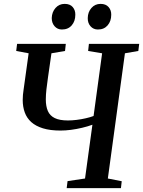

<svg xmlns="http://www.w3.org/2000/svg" viewBox="-20 -969 737 989"><path d="M323.5 0 328 -36 418 -49.5 456 -326.5Q431.5 -317.5 403 -310.8Q374.5 -304 345.8 -300.2Q317 -296.5 291.5 -296.5Q238.5 -296.5 201.2 -308Q164 -319.5 141 -340.2Q118 -361 107.5 -390Q97 -419 97 -454Q97 -467 98.2 -480.8Q99.5 -494.5 101.5 -507L127.5 -694.5L63.5 -706.5L68 -743H319L315 -706.5L245 -694.5L227 -569Q222.5 -537.5 219.2 -509Q216 -480.5 216 -457Q216 -421.5 226.5 -397.2Q237 -373 262 -360.8Q287 -348.5 330 -348.5Q350.5 -348.5 374.8 -351.5Q399 -354.5 422 -359.8Q445 -365 462 -371.5L506 -694.5L434 -706.5L438 -743H697L692.5 -706.5L623.5 -694.5L535.5 -49.5L607 -35.5L603 0ZM299 -817Q276 -817 261.2 -833.8Q246.5 -850.5 246.5 -876Q247.5 -907 266 -928Q284.5 -949 313 -949Q340.5 -949 354.5 -932.8Q368.5 -916.5 368 -893Q368 -860 349.5 -838.5Q331 -817 299 -817ZM484.5 -817Q461 -817 446.2 -833.8Q431.5 -850.5 432 -876Q432.5 -907 451 -928Q469.5 -949 498 -949Q525 -949 539.2 -932.8Q553.5 -916.5 553 -893Q553 -860 534.5 -838.5Q516 -817 484.5 -817Z"/></svg>

Font: Merriweather 60pt Medium
Style: Italic
Weight: 500
Italic angle: -7.8°
Version: Version 2.101